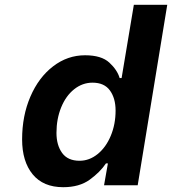

<svg xmlns="http://www.w3.org/2000/svg" viewBox="-20 -771 716 799"><path d="M72 -191Q72 -289 106.5 -369Q141 -449 201 -495Q261 -541 334 -541Q402 -541 435 -510.5Q468 -480 478 -446H486L537 -751H676L553 0H413L429 -91H421Q396 -54 353 -23Q310 8 243 8Q160 8 116 -45.5Q72 -99 72 -191ZM461 -311Q461 -362 437.5 -394.5Q414 -427 365 -427Q323 -427 288.5 -399.5Q254 -372 234.5 -324Q215 -276 215 -218Q215 -167 238.5 -134.5Q262 -102 311 -102Q352 -102 386.5 -130Q421 -158 441 -206Q461 -254 461 -311Z"/></svg>

Font: Be Vietnam
Style: Bold Italic
Weight: 700
Italic angle: -9.66701°
Designer: Gabriel Lam
Foundry: TypeRant
Version: Version 3.000